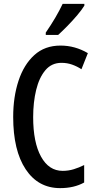

<svg xmlns="http://www.w3.org/2000/svg" viewBox="-20 -960 497 990"><path d="M297 -636Q246 -636 214 -598Q182 -560 166.5 -496.5Q151 -433 151 -356Q151 -226 191.5 -152.5Q232 -79 303 -79Q333 -79 360.5 -87.5Q388 -96 414 -109V-19Q362 10 290 10Q177 10 112.5 -87Q48 -184 48 -357Q48 -460 75.5 -543.5Q103 -627 157 -676Q211 -725 292 -725Q367 -725 433 -686L400 -603Q377 -618 351.5 -627Q326 -636 297 -636ZM415 -931Q403 -911 379 -882.5Q355 -854 328 -826.5Q301 -799 280 -780H216V-792Q271 -872 303 -940H415Z"/></svg>

Font: Noto Sans Lao UI ExtCond Med
Style: Regular
Weight: 500
Width: 2
Designer: Monotype Design Team
Foundry: Monotype Imaging Inc.
Version: Version 2.000; ttfautohint (v1.8.4.7-5d5b)